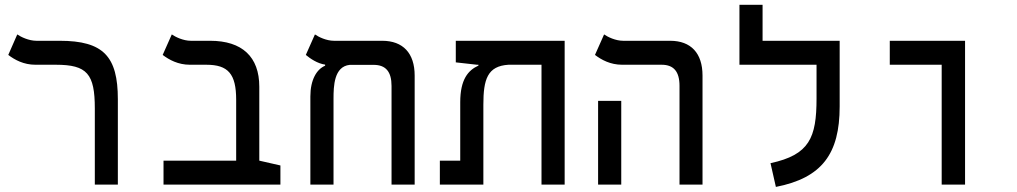

<svg xmlns="http://www.w3.org/2000/svg" viewBox="-20 -752 4142 782"><path d="M460 -347.7C460 -522 401.4 -585.9 223.1 -585.9H128.4C97.2 -585.9 64.9 -601.6 50.3 -611.8L13.7 -528.3C40 -508.3 76.2 -488.3 124.5 -488.3H207.5C335 -488.3 366.2 -451.2 366.2 -310.1V0H460Z M1122.1 -78.1 1036.1 -97.7V-398.9C1036.1 -520.5 966.3 -585.9 835.9 -585.9H757.3C726.1 -585.9 694.3 -601.6 679.7 -611.8L642.6 -528.3C668.9 -508.3 705.6 -488.3 753.4 -488.3H820.3C909.2 -488.3 941.9 -451.2 941.9 -345.7V-97.7H646V0H1122.1Z M1668.9 -444.3C1668.9 -535.2 1621.6 -585.9 1536.6 -585.9H1340.3C1309.1 -585.9 1277.3 -601.6 1262.7 -611.8L1225.6 -528.3C1243.7 -513.2 1272.9 -493.2 1304.2 -488.8V-484.4C1270 -470.2 1244.1 -427.2 1244.1 -359.4V0H1338.4V-350.1C1338.4 -400.9 1340.3 -481 1404.3 -487.8H1502C1550.8 -487.8 1574.7 -460.4 1574.7 -401.9V0H1668.9Z M2279.8 0V-585.9H1836.4V-498L1922.9 -488.3H1928.7V-484.9C1886.7 -465.8 1854.5 -428.7 1854.5 -335.4V-97.7H1771.5V0H1948.7V-326.2C1948.7 -428.7 1965.3 -482.9 2050.8 -488.3H2185.5V0Z M2747.6 0H2841.3V-444.3C2841.3 -535.2 2794.4 -585.9 2709.5 -585.9H2518.1C2486.8 -585.9 2455.1 -601.6 2440.4 -611.8L2403.3 -528.3C2429.7 -508.3 2465.8 -488.3 2514.2 -488.3H2674.8C2723.6 -488.3 2747.6 -460.9 2747.6 -402.3ZM2416 0H2510.3V-341.3H2416Z M3399.9 -585.9H3085.9V-732.4H2991.7V-488.3H3305.7V-351.1C3305.7 -190.9 3276.9 -121.6 3118.2 -87.4L3140.1 9.3C3327.6 -27.3 3399.9 -125.5 3399.9 -318.4Z M3815.4 0H3910.6V-585.9H3604V-488.3H3815.4Z"/></svg>

Font: Cascadia Code PL
Style: Regular
Weight: 400
Monospace: yes
Designer: Aaron Bell
Foundry: Saja Typeworks
Version: Version 2404.023